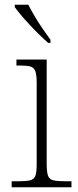

<svg xmlns="http://www.w3.org/2000/svg" viewBox="-20 -786 328 806"><path d="M29 0V-25H56Q89 -25 106 -29Q123 -33 128.5 -48Q134 -63 134 -97V-439Q134 -473 128 -488Q122 -503 107 -507Q92 -511 64 -511H49V-536H176V-98Q176 -64 181.5 -48.5Q187 -33 204.5 -29Q222 -25 255 -25H280V0ZM182 -606Q166 -620 146 -639.5Q126 -659 105.5 -681Q85 -703 68 -723Q51 -743 42 -756V-766H99Q110 -744 126 -717Q142 -690 160 -664Q178 -638 192 -619V-606Z"/></svg>

Font: Noto Serif Hebrew ExtraLight
Style: Regular
Weight: 250
Version: Version 2.003